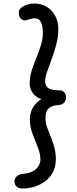

<svg xmlns="http://www.w3.org/2000/svg" viewBox="-20 -900 439 1093"><path d="M105 173Q84 172 73 160.5Q62 149 62 132Q62 115 76.5 103Q91 91 107 90Q157 87 183.5 63.5Q210 40 210 9Q210 -25 195 -62Q180 -99 165 -139Q150 -179 150 -221Q150 -243 156.5 -263Q163 -283 177 -301.5Q191 -320 215 -335Q181 -349 165 -372.5Q149 -396 149 -426Q149 -464 160.5 -499Q172 -534 186.5 -569.5Q201 -605 212.5 -641Q224 -677 224 -716Q224 -750 213.5 -773Q203 -796 177 -796Q169 -796 158 -793.5Q147 -791 137 -787Q119 -779 103 -790Q87 -801 87 -829Q87 -837 90.5 -844Q94 -851 101 -856Q118 -869 137 -874.5Q156 -880 175 -880Q217 -880 247.5 -860.5Q278 -841 295 -808.5Q312 -776 312 -736Q312 -691 300.5 -647.5Q289 -604 274.5 -564.5Q260 -525 248.5 -492.5Q237 -460 237 -437Q237 -412 254.5 -399Q272 -386 316 -386Q336 -386 346 -374Q356 -362 356 -347Q356 -327 344.5 -315Q333 -303 313 -302Q280 -301 259.5 -285Q239 -269 239 -225Q239 -196 254 -159.5Q269 -123 283.5 -81Q298 -39 298 6Q298 49 281 80.5Q264 112 235.5 133Q207 154 173 164Q139 174 105 173Z"/></svg>

Font: Playpen Sans Hebrew
Style: Regular
Weight: 400
Designer: Tom Grace, Laura Meseguer, Veronika Burian, José Scaglione
Foundry: TypeTogether
Version: Version 2.000